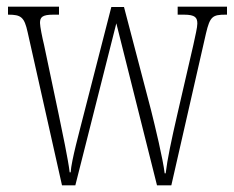

<svg xmlns="http://www.w3.org/2000/svg" viewBox="-20 -556 703 576"><path d="M63 -459 166 0H206L329 -486L451 0H494L598 -456C610 -507 618 -512 657 -512H661V-536H513V-512H532C566 -512 572 -503 572 -485C572 -474 566 -449 560 -421L512 -213C494 -135 482 -78 477 -36H474C469 -79 445 -178 433 -226L352 -535H314L231 -212C219 -164 194 -74 192 -39H189C185 -75 166 -165 156 -213L112 -422C107 -442 100 -477 100 -487C100 -504 106 -512 140 -512H157V-536H4V-512H5C43 -512 53 -505 63 -459Z"/></svg>

Font: Noto Serif Thai ExtraCondensed ExtraLight
Style: Regular
Weight: 200
Width: 2
Designer: Monotype Design Team
Foundry: Monotype Imaging Inc.
Version: Version 2.002